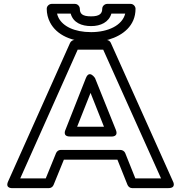

<svg xmlns="http://www.w3.org/2000/svg" viewBox="-20 -941 930 986"><path d="M599 -171H291C281 -171 272 -164 268 -155L215 -25H84L379 -686H510L807 -25H675L623 -155C619 -165 608 -171 599 -171ZM583 -121 635 9C639 18 648 25 658 25H845C888 25 868 -10 868 -10L549 -721C546 -729 536 -736 526 -736H363C355 -736 344 -730 340 -721L22 -10C4 29 45 25 45 25H232C241 25 251 19 255 9L308 -121ZM339 -240H551C551 -240 590 -236 575 -274L468 -540C468 -540 439 -585 421 -540L316 -274C316 -274 299 -240 339 -240ZM376 -290 445 -464 514 -290ZM448 -807C497 -807 539 -827 552 -871H623C608 -810 534 -776 448 -776C360 -776 303 -807 281 -849C277 -856 275 -864 273 -871H343C356 -824 400 -807 448 -807ZM448 -857C402 -857 390 -871 390 -896C390 -907 380 -921 365 -921H245C234 -921 220 -911 220 -896C220 -871 226 -847 237 -826C271 -760 350 -726 448 -726C480 -726 511 -730 539 -738C610 -759 676 -808 676 -896C676 -907 666 -921 651 -921H530C519 -921 505 -911 505 -896C505 -872 492 -857 448 -857Z"/></svg>

Font: Asimov
Style: XWidOu
Weight: 500
Designer: Google
Version: Version 2.000980; 2014